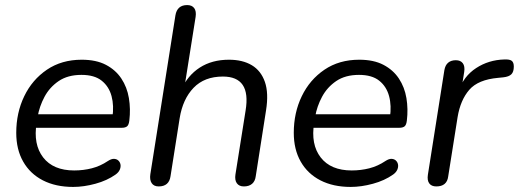

<svg xmlns="http://www.w3.org/2000/svg" viewBox="-20 -732 2057 761"><path d="M269.9 8.9Q200.7 8.9 149.9 -17.2Q99.1 -43.4 71.8 -91.6Q44.4 -139.7 44.4 -205.6Q44.4 -285 76 -350.5Q107.6 -416.1 165.9 -455.7Q224.3 -495.3 303.8 -495.3Q361.1 -495.3 399.7 -475.1Q438.3 -454.9 461 -420.7Q483.7 -386.5 490.9 -343.1Q498.1 -299.7 492.6 -254.3Q490.6 -237 483.7 -231.3Q476.8 -225.5 462.4 -225.5H106.8L114.7 -279H443.4L425.4 -265.6Q432.4 -313 422.1 -351.1Q411.8 -389.3 383 -412.2Q354.3 -435.2 302.8 -435.2Q248.7 -435.2 212.6 -410.7Q176.6 -386.2 156.4 -348.3Q136.2 -310.5 129.1 -269.2L125.2 -245.1Q111.1 -159.9 151 -108.1Q191 -56.4 274 -56.4Q310.4 -56.4 344 -65Q377.6 -73.6 407.8 -93.9Q421.5 -102.8 432 -102.4Q442.6 -101.9 449.2 -95.6Q455.9 -89.3 457.6 -79.8Q459.3 -70.2 454.7 -59.4Q450 -48.7 438.3 -40.3Q404.3 -16.2 358.2 -3.7Q312 8.9 269.9 8.9Z M608.9 6.9Q589.9 6.9 581.2 -6.1Q572.5 -19.2 575.9 -41.6L675.3 -671.2Q678.7 -691.6 690.4 -701.8Q702 -711.9 721.9 -711.9Q740.8 -711.9 749.8 -699.8Q758.7 -687.7 755.3 -664.9L709.5 -376.2H698.5Q723.5 -432.9 771.8 -464.1Q820.2 -495.3 887.4 -495.3Q941.4 -495.3 977.9 -473.6Q1014.4 -451.8 1029.9 -407.4Q1045.4 -362.9 1034.4 -294.1L993.7 -33.8Q991.3 -13.9 979.2 -3.5Q967 6.9 946.6 6.9Q927.7 6.9 918.7 -5.7Q909.8 -18.3 913.2 -40.6L953.4 -293.7Q964.6 -361.9 942 -395.2Q919.5 -428.6 863.4 -428.6Q790.1 -428.6 747.2 -383.9Q704.3 -339.2 692.1 -263.5L655.9 -33.8Q650.1 6.9 608.9 6.9Z M1369.9 8.9Q1300.7 8.9 1249.9 -17.2Q1199.1 -43.4 1171.8 -91.6Q1144.4 -139.7 1144.4 -205.6Q1144.4 -285 1176 -350.5Q1207.6 -416.1 1265.9 -455.7Q1324.3 -495.3 1403.8 -495.3Q1461.1 -495.3 1499.7 -475.1Q1538.3 -454.9 1561 -420.7Q1583.7 -386.5 1590.9 -343.1Q1598.1 -299.7 1592.6 -254.3Q1590.6 -237 1583.7 -231.3Q1576.8 -225.5 1562.4 -225.5H1206.8L1214.7 -279H1543.4L1525.4 -265.6Q1532.4 -313 1522.1 -351.1Q1511.8 -389.3 1483 -412.2Q1454.3 -435.2 1402.8 -435.2Q1348.7 -435.2 1312.6 -410.7Q1276.6 -386.2 1256.4 -348.3Q1236.2 -310.5 1229.1 -269.2L1225.2 -245.1Q1211.1 -159.9 1251 -108.1Q1291 -56.4 1374 -56.4Q1410.4 -56.4 1444 -65Q1477.6 -73.6 1507.8 -93.9Q1521.5 -102.8 1532 -102.4Q1542.6 -101.9 1549.2 -95.6Q1555.9 -89.3 1557.6 -79.8Q1559.3 -70.2 1554.7 -59.4Q1550 -48.7 1538.3 -40.3Q1504.3 -16.2 1458.2 -3.7Q1412 8.9 1369.9 8.9Z M1709.4 6.9Q1690 6.9 1681.3 -5.2Q1672.5 -17.3 1676 -39.7L1741.3 -454Q1744.7 -473.9 1756.4 -483.6Q1768 -493.3 1786.9 -493.3Q1805.3 -493.3 1814.3 -481.4Q1823.3 -469.5 1819.9 -447.1L1807.7 -370.5H1797.2Q1817.7 -430 1867.2 -462.2Q1916.6 -494.5 1978.6 -496.3Q2000.7 -497.3 2008.6 -490.7Q2016.5 -484.2 2016.5 -468.1Q2016.5 -447.3 2006.8 -437.6Q1997.1 -427.9 1974.7 -425.5L1954.7 -423.5Q1875 -416.5 1839.9 -375.9Q1804.8 -335.2 1793.7 -267.8L1756.4 -32.4Q1754 -13 1742.1 -3Q1730.3 6.9 1709.4 6.9Z"/></svg>

Font: Nunito ExtraLight
Style: Italic
Weight: 200
Italic angle: -9°
Designer: Vernon Adams
Foundry: Vernon Adams
Version: Version 3.602